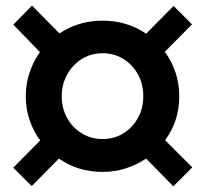

<svg xmlns="http://www.w3.org/2000/svg" viewBox="-20 -703 725 678"><path d="M92 -46 27 -111 122 -207Q98 -239 84.5 -279Q71 -319 71 -363Q71 -407 84.5 -447Q98 -487 121 -519L27 -616L93 -683L190 -585Q257 -630 342 -630Q429 -630 496 -584L593 -682L658 -617L562 -520Q586 -488 599.5 -448Q613 -408 613 -363Q613 -275 563 -208L659 -112L592 -45L496 -143Q463 -121 424.5 -108.5Q386 -96 342 -96Q255 -96 188 -143ZM342 -212Q383 -212 415.5 -232Q448 -252 467 -286.5Q486 -321 486 -363Q486 -406 467 -440.5Q448 -475 415.5 -495Q383 -515 342 -515Q302 -515 269.5 -495Q237 -475 217.5 -440.5Q198 -406 198 -363Q198 -321 217 -286.5Q236 -252 269 -232Q302 -212 342 -212Z"/></svg>

Font: Red Hat Display
Style: Bold Italic
Weight: 700
Italic angle: -12°
Designer: Pentagram, MCKL
Foundry: Pentagram, MCKL
Version: Version 1.023; ttfautohint (v1.8.3)